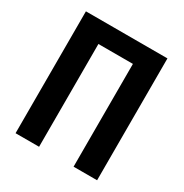

<svg xmlns="http://www.w3.org/2000/svg" viewBox="-165 -841 930 970"><g transform="rotate(30 300.0 -355.5)"><path d="M534.7 0H397.5V-599.6H196.3V0H59.1V-710.9H534.7Z"/></g></svg>

Font: Roboto Mono
Style: Bold
Weight: 700
Designer: Google
Version: Version 2.000985; 2015; ttfautohint (v1.3)